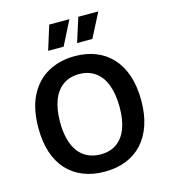

<svg xmlns="http://www.w3.org/2000/svg" viewBox="-129 -988 975 1103"><g transform="rotate(-15 359.0 -436.5)"><path d="M357 13Q286 13 229.5 -10Q173 -33 133.5 -76.5Q94 -120 73.5 -183Q53 -246 53 -327Q53 -444 93 -520.5Q133 -597 202.5 -635Q272 -673 361 -673Q430 -673 486 -650.5Q542 -628 582 -584.5Q622 -541 643.5 -476.5Q665 -412 665 -329Q665 -246 643.5 -182.5Q622 -119 582 -75.5Q542 -32 485.5 -9.5Q429 13 357 13ZM360 -89Q417 -89 456 -116.5Q495 -144 515 -196Q535 -248 535 -323Q535 -401 514.5 -455.5Q494 -510 454 -538.5Q414 -567 358 -567Q303 -567 263.5 -539.5Q224 -512 203 -458.5Q182 -405 182 -328Q182 -270 194 -225.5Q206 -181 228.5 -151Q251 -121 284.5 -105Q318 -89 360 -89ZM314 -742H222L267 -886H387ZM485 -742H394L440 -886H559Z"/></g></svg>

Font: Bricolage Grotesque 16pt SemiBold
Style: Regular
Weight: 600
Version: Version 1.001;gftools[0.9.33.dev8+g029e19f]